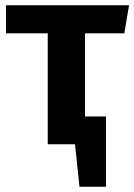

<svg xmlns="http://www.w3.org/2000/svg" viewBox="-20 -550 512 732"><path d="M304 -423V-106H384V162H283L266 0H162V-423H3V-530H472L454 -423Z"/></svg>

Font: FiraSans
Style: Regular
Weight: 600
Designer: Carrois Corporate & Edenspiekermann AG
Foundry: Carrois Corporate GbR & Edenspiekermann AG
Version: Version 3.106;PS 003.106;hotconv 1.0.70;makeotf.lib2.5.58329